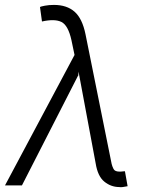

<svg xmlns="http://www.w3.org/2000/svg" viewBox="-29 -762 626 789"><path d="M460.6 6.7Q426.8 6.4 399.7 -15.6Q372.5 -37.6 364 -91.3L293.7 -467.7L292.6 -450.6H291.5L61.1 0H-8.5L277.3 -536.2L264.6 -596.9Q251.1 -658 223.5 -671.7Q196 -685.4 143.5 -673.7L135.3 -733.3Q138.8 -735.4 155.5 -738.6Q172.2 -741.8 192.8 -741.8Q245.7 -741.8 277.5 -713.8Q309.3 -685.7 322.4 -621.1L429 -92.3Q429.3 -91.3 429.7 -88.8Q431.8 -79.2 437.5 -67.8Q443.2 -56.5 462.7 -56.8Q465.6 -56.8 469.8 -57Q474.1 -57.2 477.6 -57.9Q483.3 -58.2 484.4 -58.2L495.4 3.2Q494.7 3.2 493.3 3.6Q483 5.7 475.1 6.7Q467.3 7.8 460.6 6.7Z"/></svg>

Font: Inter Light  BETA
Style: Italic
Weight: 300
Italic angle: 9.39999°
Designer: Rasmus Andersson
Foundry: rsms
Version: Version 3.011;git-f93a4a705